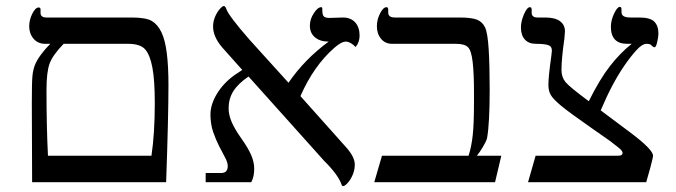

<svg xmlns="http://www.w3.org/2000/svg" viewBox="-20 -612 2270 645"><path d="M545.9 -327.1Q545.9 -218.8 538.1 0H87.9L86.9 -264.2Q86.9 -335.4 88.9 -356Q90.8 -376.5 96.9 -392.6Q103 -408.7 117.2 -428Q131.3 -447.3 148.9 -464.8H131.8Q107.4 -464.8 92.8 -481.9Q78.1 -499 78.1 -523.9Q78.1 -545.4 88.6 -566.2Q99.1 -586.9 109.9 -586.9Q116.2 -586.9 116.2 -580.1V-568.8Q116.2 -553.2 136.2 -553.2H421.9Q470.2 -553.2 490 -541.5Q509.8 -529.8 522.2 -503.9Q534.7 -478 540.3 -433.8Q545.9 -389.6 545.9 -327.1ZM500 -266.1Q500 -342.8 491.9 -385.3Q483.9 -427.7 467.5 -446.3Q451.2 -464.8 410.2 -464.8H193.8Q157.7 -427.7 147 -399.4Q136.2 -371.1 136.2 -310.1Q136.2 -186.5 141.1 -88.9H488.8Q500 -163.6 500 -266.1Z M1188 -492.2Q1188 -470.7 1174.8 -454.1Q1156.7 -472.2 1142.1 -472.2Q1126.5 -472.2 1103 -451.2Q1033.7 -390.6 989.3 -289.1L1141.1 -119.1Q1171.9 -85.4 1171.9 -59.1Q1171.9 -42.5 1165.5 -26.4Q1159.2 -10.3 1148.9 1.5Q1138.7 13.2 1132.8 13.2Q1128.9 13.2 1127.9 9.3Q1116.7 -24.4 1068.8 -71.8L814.9 -355Q779.3 -330.6 763.7 -305.4Q748 -280.3 748 -248Q748 -226.1 758.3 -202.1Q768.6 -178.2 791 -146.5Q813 -115.7 823.5 -91.8Q834 -67.9 834 -44.9Q834 -18.6 824.2 0H670.9V-30.8H723.1Q745.1 -30.8 745.1 -54.2Q745.1 -66.4 736.1 -83Q727.1 -99.6 716.1 -121.1Q705.1 -142.6 696 -168.9Q687 -195.3 687 -227.1Q687 -260.7 708.7 -296.9Q730.5 -333 768.1 -359.9L793.9 -377L726.1 -453.1Q695.8 -488.8 695.8 -522.9Q695.8 -539.1 702.1 -554.7Q708.5 -570.3 717.8 -581.1Q727.1 -591.8 731.9 -591.8Q736.8 -591.8 740.2 -582Q747.6 -559.6 817.9 -479L949.2 -334Q1002.4 -412.1 1084 -472.2Q1055.2 -472.2 1038.1 -486.6Q1021 -501 1021 -525.9Q1021 -547.4 1034.2 -567.6Q1047.4 -587.9 1059.1 -587.9Q1062 -587.9 1062.5 -585.2Q1063 -582.5 1063 -574.2Q1063 -562 1067.9 -556.9Q1072.8 -551.8 1086.9 -551.8L1131.8 -553.2Q1158.2 -553.2 1173.1 -536.9Q1188 -520.5 1188 -492.2Z M1643.1 0H1237.3L1263.2 -88.9H1554.2Q1564 -119.6 1568.1 -158Q1572.3 -196.3 1572.3 -269V-302.2Q1572.3 -364.3 1567.9 -403.3Q1563.5 -442.4 1552 -453.6Q1540.5 -464.8 1511.2 -464.8H1297.4Q1273.9 -464.8 1260 -481.7Q1246.1 -498.5 1246.1 -523.9Q1246.1 -546.4 1256.8 -567.1Q1267.6 -587.9 1278.3 -587.9Q1284.2 -587.9 1284.2 -579.1V-569.8Q1284.2 -553.2 1306.2 -553.2H1522.9Q1564.5 -553.2 1582.8 -545.7Q1601.1 -538.1 1609.6 -519.8Q1618.2 -501.5 1621.6 -447.3Q1625 -393.1 1625 -313Q1625 -196.3 1616.2 -147.9Q1613.3 -136.7 1601.8 -117.7Q1590.3 -98.6 1582 -88.9H1664.1Z M2191.9 -499Q2191.9 -487.8 2187.7 -470.5Q2183.6 -453.1 2179.2 -453.1Q2174.8 -453.1 2168.9 -459Q2165.5 -464.8 2151.9 -464.8Q2137.2 -464.8 2117.2 -442.6Q2097.2 -420.4 2076.7 -390.4Q2056.2 -360.4 2036.9 -324Q2017.6 -287.6 1998 -241.2L2094.7 -168.9Q2173.8 -109.9 2173.8 -88.9Q2173.8 -83 2164.1 -46.6Q2154.3 -10.3 2150.9 0H1753.9L1779.3 -88.9H2057.1Q2071.3 -88.9 2071.3 -98.1Q2071.3 -103.5 2065.2 -109.6Q2059.1 -115.7 2043.9 -127L2030.3 -137.7L1971.7 -178.7Q1893.1 -233.4 1865.5 -256.3Q1837.9 -279.3 1830.1 -293.2Q1822.3 -307.1 1822.3 -326.2Q1822.3 -355.5 1832 -422.9L1834 -441.9Q1834 -457 1820.3 -460.9Q1806.6 -464.8 1780.3 -464.8Q1756.3 -464.8 1743.2 -479.2Q1730 -493.7 1730 -520Q1730 -540 1740.2 -564Q1750.5 -587.9 1760.3 -587.9Q1766.1 -587.9 1766.1 -579.1V-568.8Q1766.1 -553.2 1786.1 -553.2H1811Q1844.7 -553.2 1861.3 -540.8Q1877.9 -528.3 1877.9 -506.8L1876 -482.4Q1866.2 -414.1 1866.2 -377Q1866.2 -352.5 1880.1 -335.9Q1894 -319.3 1958 -272Q1994.6 -345.7 2028.8 -389.6Q2063 -433.6 2102.1 -464.8H2086.9Q2032.2 -464.8 2032.2 -522Q2032.2 -543.9 2043 -566.4Q2053.7 -588.9 2062 -588.9Q2067.9 -588.9 2067.9 -580.1V-570.8Q2067.9 -553.2 2097.2 -553.2H2127.9Q2164.1 -553.2 2178 -539.3Q2191.9 -525.4 2191.9 -499Z"/></svg>

Font: Liberation Serif
Style: Regular
Weight: 400
Designer: Steve Matteson
Foundry: Ascender Corporation
Version: Version 2.1.5